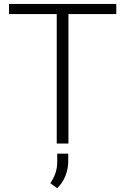

<svg xmlns="http://www.w3.org/2000/svg" viewBox="-20 -731 637 978"><path d="M572.3 -710.9V-659.2H328.6V0H269V-659.2H25.9V-710.9ZM327.6 51.8V90.3Q327.6 128.9 313 165.5Q298.3 202.1 271 227.5L236.3 202.1Q253.9 176.3 262.7 150.1Q271.5 124 271.5 91.3V51.8Z"/></svg>

Font: Vazirmatn UI ExtraLight
Style: Regular
Weight: 200
Designer: Saber Rastikerdar
Foundry: Saber Rastikerdar
Version: Version 33.003